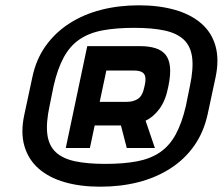

<svg xmlns="http://www.w3.org/2000/svg" viewBox="-20 -618 840 724"><path d="M763 -187 793 -327Q807 -394 792.5 -445Q778 -496 738.5 -530Q699 -564 639 -581Q579 -598 504 -598Q428 -598 361.5 -581Q295 -564 241.5 -529.5Q188 -495 152 -444.5Q116 -394 102 -327L72 -187Q57 -119 72 -67.5Q87 -16 126 18Q165 52 224 69Q283 86 358 86Q435 86 501.5 69Q568 52 622 17.5Q676 -17 712 -68Q748 -119 763 -187ZM696 -293 681 -219Q666 -154 642.5 -111Q619 -68 583 -43.5Q547 -19 496 -9.5Q445 0 377 0Q309 0 262.5 -10Q216 -20 190 -44.5Q164 -69 158.5 -111.5Q153 -154 167 -219L182 -293Q197 -359 220.5 -402Q244 -445 280 -469.5Q316 -494 367 -503.5Q418 -513 486 -513Q554 -513 600.5 -503Q647 -493 673 -468.5Q699 -444 704.5 -401.5Q710 -359 696 -293ZM509 -444H309L228 -60H319L337 -145H436L458 -60H564L529 -163Q559 -177 582 -208.5Q605 -240 615 -293Q624 -337 621 -366Q618 -395 604 -412Q590 -429 565.5 -436.5Q541 -444 509 -444ZM459 -234H356L381 -352H484Q505 -352 515.5 -346Q526 -340 528 -327Q530 -314 525 -293Q518 -257 500.5 -245.5Q483 -234 459 -234Z"/></svg>

Font: Advent Pro SemiBold
Style: Italic
Weight: 600
Italic angle: -12°
Version: Version 3.000